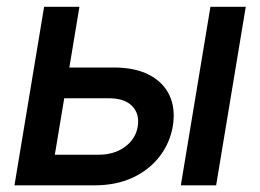

<svg xmlns="http://www.w3.org/2000/svg" viewBox="-20 -556 781 576"><path d="M162.6 -353.5H320.8Q385.7 -353.5 428.2 -331.1Q470.7 -308.6 488.8 -269.3Q506.8 -230 498.5 -177.7Q489.7 -126.5 458.5 -86.2Q427.2 -45.9 377.7 -22.9Q328.1 0 263.7 0H23.4L112.3 -535.6H218.3L144.5 -91.8H275.4Q322.3 -91.8 354.5 -115.2Q386.7 -138.7 393.1 -175.8Q399.4 -214.4 376.5 -237.8Q353.5 -261.2 307.1 -261.2H147ZM522.5 0 611.3 -535.6H717.3L628.4 0Z"/></svg>

Font: Inter 20pt Medium
Style: Italic
Weight: 500
Italic angle: -9.3988°
Version: Version 4.001;git-66647c0bb